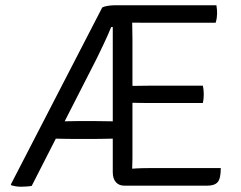

<svg xmlns="http://www.w3.org/2000/svg" viewBox="-20 -703 911 727"><path d="M367 -674.5Q376.5 -679.5 390 -681.2Q403.5 -683 413 -683H477L406 -600.5H401Q389 -571 373.8 -538.8Q358.5 -506.5 346 -481L100 1Q91.5 2.5 80 3.2Q68.5 4 60 4Q48 4 40 2.5Q32 1 23.5 -1L21 -4.5ZM252 -177Q244 -177 230 -177.2Q216 -177.5 202.8 -177.8Q189.5 -178 183.5 -178H154.5L188 -243.5H214Q223 -243.5 241.2 -244Q259.5 -244.5 271.5 -244.5H342.5Q350.5 -244.5 365.2 -244.2Q380 -244 394.2 -243.8Q408.5 -243.5 414.5 -243.5H440.5V-178H413.5Q407.5 -178 393.2 -177.8Q379 -177.5 364.2 -177.2Q349.5 -177 342 -177ZM407 -677 413 -683H480.5V-620Q480.5 -599 481 -587.5Q481.5 -576 481.5 -555.5V-103Q481.5 -92.5 481 -83.8Q480.5 -75 480.5 -64V0H450.5Q430.5 0 418.8 -13.2Q407 -26.5 407 -50.5ZM748 -378.5Q750 -370 750.8 -361Q751.5 -352 751.5 -346Q751.5 -339.5 750.8 -330.5Q750 -321.5 748 -313H541Q530 -313 515.5 -313.2Q501 -313.5 485.2 -313.8Q469.5 -314 455 -314V-377.5Q469.5 -377.5 485.2 -377.8Q501 -378 515.5 -378.2Q530 -378.5 541 -378.5ZM799.5 -683Q801 -674 801.5 -666.2Q802 -658.5 802 -652Q802 -645.5 800.8 -635.8Q799.5 -626 796.5 -617H541Q530 -617 515.5 -617Q501 -617 485.2 -617.2Q469.5 -617.5 455 -618V-683ZM816 -66.5Q816 -27.5 804.5 -13.8Q793 0 765 0H455V-62.5Q474.5 -64 494.8 -65.2Q515 -66.5 542.5 -66.5Z"/></svg>

Font: Signika SC
Style: Regular
Weight: 300
Designer: Anna Giedryś
Foundry: Anna Giedryś
Version: Version 2.000